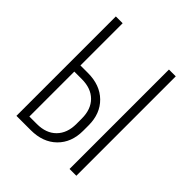

<svg xmlns="http://www.w3.org/2000/svg" viewBox="-199 -864 997 997"><g transform="rotate(45 300.0 -365.0)"><path d="M80 0V-730H130V-420H185Q274 -420 327 -368Q380 -316 380 -230V-190Q380 -104 327 -52Q274 0 185 0ZM520 0H470V-730H520ZM185 -45Q253 -45 291.5 -84Q330 -123 330 -190V-230Q330 -298 291.5 -336.5Q253 -375 185 -375H130V-45Z"/></g></svg>

Font: JetBrains Mono Extra Light
Style: Regular
Weight: 200
Monospace: yes
Designer: Philipp Nurullin, Konstantin Bulenkov
Foundry: JetBrains
Version: 2.002